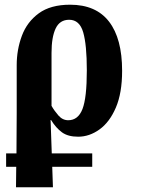

<svg xmlns="http://www.w3.org/2000/svg" viewBox="-20 -569 599 816"><path d="M6 140V83H50L51 -90V-292Q51 -358 73 -417Q95 -476 145 -512.5Q195 -549 278 -549Q388 -549 443.5 -477Q499 -405 499 -268Q499 -174 472.5 -112Q446 -50 403 -19Q360 12 312 12Q269 12 243.5 -6.5Q218 -25 197 -59H195L200 83H372V140H202L205 227H48L49 140ZM270 -58Q312 -58 330.5 -105.5Q349 -153 349 -270Q349 -379 333.5 -432Q318 -485 274 -485Q234 -485 216.5 -448Q199 -411 199 -344V-119Q211 -98 228.5 -78Q246 -58 270 -58Z"/></svg>

Font: Noto Serif ExtraCondensed ExtraBold
Style: Regular
Weight: 800
Width: 2
Designer: Monotype Design Team
Foundry: Monotype Imaging Inc.
Version: Version 2.013; ttfautohint (v1.8.4.7-5d5b)